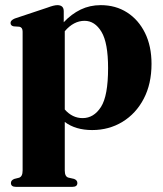

<svg xmlns="http://www.w3.org/2000/svg" viewBox="-20 -494 634 747"><path d="M228 -450.5V-407.5Q258 -439.5 293.8 -456.8Q329.5 -474 372 -474Q430 -474 474.5 -445.5Q519 -417 544.2 -365.8Q569.5 -314.5 569.5 -245.5Q569.5 -167.5 539.2 -109.8Q509 -52 456.5 -20Q404 12 338.5 12Q274 12 232 -19.5V169.5Q232 193 246 197L268 202Q281 207 281 218Q281 233 261.5 233H42Q22.5 233 22.5 218Q22.5 207 36 202L54 197.5Q68 193 68 169.5V-371Q68 -387.5 55.5 -390L33 -391.5Q21 -394 21 -405Q21 -415 37.5 -422L165 -464.5Q190 -474 203 -474Q228 -474 228 -450.5ZM309 -413Q266.5 -413 232 -372.5V-68Q261.5 -34.5 301.5 -34.5Q345 -34.5 372.8 -77.8Q400.5 -121 400.5 -229Q400.5 -327.5 374.8 -370.2Q349 -413 309 -413Z"/></svg>

Font: Fraunces 72pt
Style: Bold
Weight: 700
Version: Version 1.000;[b76b70a41]